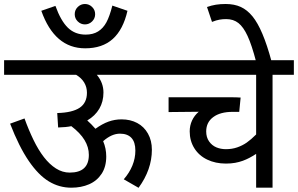

<svg xmlns="http://www.w3.org/2000/svg" viewBox="-20 -916 1454 937"><path d="M452.6 -550.8Q484.9 -512.2 484.9 -464.4Q484.9 -419.9 464.6 -385.3Q444.3 -350.6 405.8 -328.1Q424.8 -311.5 445.8 -287.6Q479 -311.5 509.5 -322.5Q540 -333.5 573.2 -333.5Q616.2 -333.5 649.7 -315.7Q683.1 -297.9 702.1 -263.9Q721.2 -230 721.2 -185.1Q721.2 -88.4 656.2 0.5L584 -41Q611.3 -72.3 626 -107.9Q640.6 -143.6 640.6 -181.2Q640.6 -222.7 621.3 -243.2Q602.1 -263.7 565.4 -263.7Q524.9 -263.7 483.4 -227.1Q498.5 -191.4 498.5 -152.3Q498.5 -102.5 476.1 -68.1Q453.6 -33.7 415 -16.8Q376.5 0 328.1 0Q269 0 218.3 -30.8Q167.5 -61.5 120.1 -130.9Q72.8 -200.2 29.3 -312.5L99.6 -337.9Q120.1 -281.2 143.6 -232.9Q167 -184.6 194.3 -149.2Q221.7 -113.8 253.2 -93.8Q284.7 -73.7 320.3 -73.7Q413.6 -73.7 413.6 -160.2Q413.6 -197.8 392.6 -232.4Q371.6 -267.1 328.1 -300.3Q302.7 -294.9 263.7 -293.9L259.3 -364.3Q333 -366.2 368.7 -390.1Q404.3 -414.1 404.3 -463.4Q404.3 -490.7 390.9 -513.2Q377.4 -535.6 351.6 -550.8H0V-622.1H779.8V-550.8Z M602.1 -863.3Q581.1 -771.5 530.3 -725.8Q479.5 -680.2 395.5 -680.2Q246.6 -680.2 181.6 -863.3L250.5 -887.2Q276.9 -814 311.5 -780.5Q346.2 -747.1 397.9 -747.1Q434.1 -747.1 458.7 -762.5Q483.4 -777.8 499.3 -807.1Q515.1 -836.4 528.3 -888.7ZM359.6 -882.1Q374.5 -896.5 394.5 -896.5Q414.6 -896.5 429.4 -882.1Q444.3 -867.7 444.3 -846.7Q444.3 -825.7 429.4 -811.3Q414.6 -796.9 394.5 -796.9Q374.5 -796.9 359.6 -811.3Q344.7 -825.7 344.7 -846.7Q344.7 -867.7 359.6 -882.1Z M1414.1 -622.1V-550.8H1310.1V0H1230V-165Q1210.9 -152.8 1196.5 -145.3Q1182.1 -137.7 1164.8 -131.3Q1147.5 -125 1127.2 -121.3Q1106.9 -117.7 1082.5 -117.7Q1031.7 -117.7 991.5 -137Q951.2 -156.2 928.5 -192.4Q905.8 -228.5 905.8 -274.9Q905.8 -303.2 917.2 -327.9Q928.7 -352.5 949.7 -370.6L802.7 -369.1V-441.4H1096.2Q1135.7 -441.4 1154.3 -439.9L1147.5 -370.1H1115.2Q1055.2 -370.1 1020.8 -344.7Q986.3 -319.3 986.3 -274.4Q986.3 -246.1 1000.2 -226.1Q1014.2 -206.1 1035.6 -197Q1057.1 -188 1082.5 -188Q1112.3 -188 1137.7 -196.8Q1163.1 -205.6 1184.1 -220.2Q1205.1 -234.9 1230 -259.8V-550.8H765.1V-622.1Z M1230 -614.7Q1208.5 -696.8 1188.2 -740.5Q1168 -784.2 1143.6 -803.5Q1119.1 -822.8 1084 -822.8Q1066.9 -822.8 1051.3 -820.1Q1035.6 -817.4 1014.6 -809.1L990.2 -881.8Q1012.2 -889.6 1033.9 -893.1Q1055.7 -896.5 1081.1 -896.5Q1123.5 -896.5 1155 -882.1Q1186.5 -867.7 1212.2 -836.2Q1237.8 -804.7 1260.7 -750.5Q1283.7 -696.3 1305.7 -614.7Z"/></svg>

Font: NotoSans
Style: Regular
Weight: 400
Designer: Monotype Design team
Foundry: Monotype Imaging Inc.
Version: Version 1.04; ttfautohint (v1.4.1)